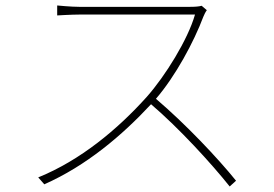

<svg xmlns="http://www.w3.org/2000/svg" viewBox="-20 -668 996 698"><path d="M713.1 -647C703.1 -644.2 688.9 -643.1 669 -643.1H269.2C238.3 -643.1 187.9 -648.1 187.9 -648.1V-611.9C187.9 -611.9 240.1 -615.1 269.2 -615.1H688.9C663 -524.1 581 -392 513.8 -316.1C407 -197.1 272 -85.2 119 -23.1L141 2.1C294 -65.7 423.3 -175.1 529.1 -289.1C632.1 -201 748.9 -73.2 815 9.9L838.1 -11C771 -94.1 654.8 -217 546.9 -308.9C617.9 -391 685 -516 719.1 -606.9C721.2 -612.9 728 -626.1 731.9 -631Z"/></svg>

Font: Karasuma Gothic
Style: Thin
Weight: 200
Designer: Rasmus Andersson / Ryoko Ishizuka
Foundry: rsms
Version: Version 1.00